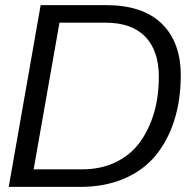

<svg xmlns="http://www.w3.org/2000/svg" viewBox="-20 -732 739 752"><path d="M688 -437Q688 -340.8 662.8 -261.2Q637.7 -181.6 589.6 -123Q541.5 -64.5 465.8 -32.2Q390.1 0 293.9 0H14.2L139.2 -711.9H395Q539.1 -711.9 613.5 -639.4Q688 -566.9 688 -437ZM602.1 -431.2Q602.1 -533.7 548.8 -588.4Q495.6 -643.1 394 -643.1H212.9L111.8 -68.8H301.8Q376 -68.8 434.1 -97.2Q492.2 -125.5 528.3 -175.5Q564.5 -225.6 583.3 -290.3Q602.1 -355 602.1 -431.2Z"/></svg>

Font: Creato Display
Style: Italic
Weight: 400
Italic angle: -10°
Version: Version 1.000